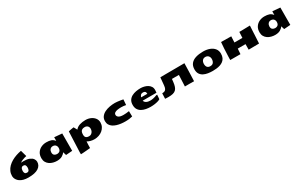

<svg xmlns="http://www.w3.org/2000/svg" viewBox="305 -2624 7410 4775"><g transform="rotate(-30 4010.0 -237.0)"><path d="M404.8 22Q320.8 22 261.5 4.6Q202.1 -12.7 163.8 -40Q125.5 -67.4 103.8 -99.1Q82 -130.9 73.2 -160.2Q64.5 -189.5 64.5 -210Q64.5 -285.6 93 -348.6Q121.6 -411.6 171.6 -461.4Q221.7 -511.2 286.4 -548.3Q351.1 -585.4 424.1 -610.4Q497.1 -635.3 570.8 -647.5L620.6 -468.8Q602.1 -466.3 565.7 -456.1Q529.3 -445.8 490.5 -429Q451.7 -412.1 425.3 -389.6Q445.8 -392.1 464.8 -392.8Q483.9 -393.6 501.5 -393.6Q602.5 -393.6 665.3 -366.5Q728 -339.4 756.8 -297.6Q785.6 -255.9 785.6 -211.9Q785.6 -103 690.7 -40.5Q595.7 22 404.8 22ZM429.7 -101.6Q474.6 -101.6 490.7 -132.3Q506.8 -163.1 506.8 -207Q506.8 -251.5 490.7 -275.6Q474.6 -299.8 434.1 -299.8Q403.3 -299.8 386.7 -283Q370.1 -266.1 363.5 -241Q356.9 -215.8 356.9 -190.4Q356.9 -151.9 372.8 -126.7Q388.7 -101.6 429.7 -101.6Z M1226.6 19Q1171.9 19 1117.2 4.6Q1062.5 -9.8 1017.3 -40.3Q972.2 -70.8 945.1 -118.4Q918 -166 918 -232.4Q918 -325.7 960.2 -388.9Q1002.4 -452.1 1071 -484.4Q1139.6 -516.6 1218.8 -516.6Q1300.3 -516.6 1355.7 -497.3Q1411.1 -478 1454.1 -422.9L1455.1 -526.9L1675.8 -508.3L1674.3 -10.7L1490.7 2.9L1460.9 -93.3Q1432.6 -47.4 1375 -14.2Q1317.4 19 1226.6 19ZM1309.6 -128.9Q1420.4 -131.3 1420.4 -244.1Q1420.4 -290.5 1392.1 -322Q1363.8 -353.5 1313 -353.5Q1259.8 -353.5 1231.7 -317.4Q1203.6 -281.2 1203.6 -231.9Q1203.6 -177.7 1235.8 -153.3Q1268.1 -128.9 1309.6 -128.9Z M1820.3 172.4Q1819.8 158.7 1819.3 143.6Q1818.8 128.4 1818.8 113.3L1843.3 -470.7Q1863.3 -476.6 1890.9 -482.2Q1918.5 -487.8 1946.8 -492.2Q1975.1 -496.6 1996.1 -499.5L2048.8 -402.3Q2096.7 -461.9 2174.1 -485.8Q2251.5 -509.8 2337.9 -509.8Q2422.4 -509.8 2490 -478.8Q2557.6 -447.8 2596.9 -394.5Q2636.2 -341.3 2636.2 -273.4Q2636.2 -207.5 2609.1 -154.1Q2582 -100.6 2535.2 -62Q2488.3 -23.4 2428 -2.7Q2367.7 18.1 2301.3 18.1Q2243.2 18.1 2189.9 3.2Q2136.7 -11.7 2100.1 -35.2V-31.7Q2100.1 -23.9 2098.4 5.1Q2096.7 34.2 2095 73.5Q2093.3 112.8 2093.3 151.9Q2042.5 156.7 1988.3 161.6Q1934.1 166.5 1890.1 169.4Q1846.2 172.4 1825.2 172.4ZM2224.1 -113.8Q2261.7 -113.8 2289.6 -134.5Q2317.4 -155.3 2332.5 -187.7Q2347.7 -220.2 2347.7 -255.4Q2347.7 -309.1 2315.7 -337.9Q2283.7 -366.7 2237.3 -366.7Q2189.9 -366.7 2163.3 -351.6Q2136.7 -336.4 2125 -313.2Q2113.3 -290 2110.4 -264.9Q2107.4 -239.7 2107.4 -219.7Q2107.4 -177.7 2122.8 -154.5Q2138.2 -131.3 2164.8 -122.6Q2191.4 -113.8 2224.1 -113.8Z M3188.5 19Q3127.4 19 3064.9 11.2Q3002.4 3.4 2945.8 -14.2Q2889.2 -31.7 2844.7 -61.5Q2800.3 -91.3 2774.4 -135.3Q2748.5 -179.2 2748.5 -239.3Q2748.5 -314.9 2787.6 -366.9Q2826.7 -418.9 2891.1 -450.9Q2955.6 -482.9 3033 -497.3Q3110.4 -511.7 3187 -511.7Q3213.9 -511.7 3256.8 -507.1Q3299.8 -502.4 3343.5 -495.6Q3387.2 -488.8 3417 -482.4L3404.8 -325.7Q3369.1 -332.5 3338.6 -336.4Q3308.1 -340.3 3268.1 -340.3Q3211.9 -340.3 3162.8 -332.5Q3113.8 -324.7 3083.3 -304Q3052.7 -283.2 3052.7 -244.6Q3052.7 -201.7 3094.7 -173.6Q3136.7 -145.5 3229 -145.5Q3258.8 -145.5 3304 -148.9Q3349.1 -152.3 3390.1 -159.2L3393.6 -5.4Q3353.5 5.4 3303.2 12.2Q3252.9 19 3188.5 19Z M3915.5 18.6Q3847.7 18.6 3782 6.3Q3716.3 -5.9 3663.1 -35.4Q3609.9 -64.9 3578.1 -115.7Q3546.4 -166.5 3546.4 -244.1Q3546.4 -324.2 3580.3 -376.2Q3614.3 -428.2 3669.4 -457.5Q3724.6 -486.8 3790 -498.8Q3855.5 -510.7 3918 -510.7Q3967.8 -510.7 4021 -498.5Q4074.2 -486.3 4119.6 -459.5Q4165 -432.6 4192.4 -389.6Q4219.7 -346.7 4217.3 -285.2Q4217.3 -279.3 4216.3 -273.9L4211.9 -213.9H3815.9Q3827.6 -169.4 3872.6 -145Q3917.5 -120.6 3984.9 -120.6Q4026.4 -120.6 4074.7 -130.9Q4123 -141.1 4176.3 -163.1H4202.6L4193.4 -39.1Q4173.8 -24.4 4132.1 -11.2Q4090.3 2 4034.2 10.3Q3978 18.6 3915.5 18.6ZM4002 -304.7Q4001.5 -352.5 3979.7 -370.6Q3958 -388.7 3921.9 -388.7Q3878.4 -388.7 3854.7 -363.3Q3831.1 -337.9 3825.7 -304.7Z M4419.9 28.3Q4385.7 28.3 4360.1 26.4Q4334.5 24.4 4322.3 23.9V23.4L4328.6 -130.4Q4366.7 -130.4 4395.5 -140.6Q4424.3 -150.9 4442.6 -182.9Q4460.9 -214.8 4466.8 -280.3L4484.4 -472.7L4486.3 -493.7L4491.7 -498.5L5180.7 -502.4L5173.8 -244.1L5164.6 6.3L5030.3 4.4L4901.9 5.4L4916 -318.8H4716.3L4708.5 -241.7Q4699.7 -162.6 4681.4 -110.1Q4663.1 -57.6 4630.4 -27.3Q4597.7 2.9 4546.4 15.6Q4495.1 28.3 4419.9 28.3Z M5697.8 18.1Q5630.4 18.1 5563.5 7.6Q5496.6 -2.9 5441.4 -30.8Q5386.2 -58.6 5353 -109.1Q5319.8 -159.7 5319.8 -240.2Q5319.8 -343.3 5371.8 -405.3Q5423.8 -467.3 5515.4 -494.9Q5606.9 -522.5 5725.6 -522.5Q5829.6 -522.5 5911.6 -491.5Q5993.7 -460.4 6040.8 -401.1Q6087.9 -341.8 6087.9 -256.8Q6087.9 -185.5 6064.2 -136.5Q6040.5 -87.4 6000.2 -56.9Q5960 -26.4 5909.4 -10Q5858.9 6.3 5804.2 12.2Q5749.5 18.1 5697.8 18.1ZM5705.6 -115.2Q5766.6 -115.2 5795.2 -155.5Q5823.7 -195.8 5823.7 -254.9Q5823.7 -306.2 5792.7 -341.8Q5761.7 -377.4 5703.1 -377.4Q5663.1 -377.4 5638.2 -357.4Q5613.3 -337.4 5601.8 -306.9Q5590.3 -276.4 5590.3 -244.1Q5590.3 -182.6 5618.4 -148.9Q5646.5 -115.2 5705.6 -115.2Z M6732.9 5.4V-41L6734.4 -153.3H6511.7L6500.5 0L6207.5 -1Q6207.5 -31.7 6208.7 -69.6Q6210 -107.4 6211.4 -143.1Q6211.4 -147 6211.9 -152.3Q6212.4 -157.7 6212.4 -161.1L6220.2 -334L6233.4 -502.9L6516.1 -499H6523.9L6515.6 -326.2H6744.1L6752.9 -493.7H6822.8L7059.6 -499.5Q7059.6 -497.1 7058.3 -473.6Q7057.1 -450.2 7055.2 -416Q7053.2 -381.8 7051.3 -346.4Q7049.3 -311 7048.1 -284.2Q7046.9 -257.3 7046.9 -249.5L7033.2 2L6853.5 4.4Q6826.2 4.9 6791.7 5.1Q6757.3 5.4 6732.9 5.4Z M7490.2 19Q7435.5 19 7380.9 4.6Q7326.2 -9.8 7281 -40.3Q7235.8 -70.8 7208.7 -118.4Q7181.6 -166 7181.6 -232.4Q7181.6 -325.7 7223.9 -388.9Q7266.1 -452.1 7334.7 -484.4Q7403.3 -516.6 7482.4 -516.6Q7564 -516.6 7619.4 -497.3Q7674.8 -478 7717.8 -422.9L7718.8 -526.9L7939.5 -508.3L7938 -10.7L7754.4 2.9L7724.6 -93.3Q7696.3 -47.4 7638.7 -14.2Q7581.1 19 7490.2 19ZM7573.2 -128.9Q7684.1 -131.3 7684.1 -244.1Q7684.1 -290.5 7655.8 -322Q7627.4 -353.5 7576.7 -353.5Q7523.4 -353.5 7495.4 -317.4Q7467.3 -281.2 7467.3 -231.9Q7467.3 -177.7 7499.5 -153.3Q7531.7 -128.9 7573.2 -128.9Z"/></g></svg>

Font: Seymour One
Style: Regular
Weight: 400
Designer: Vernon Adams
Foundry: Vernon Adams
Version: Version 1.100; ttfautohint (v1.8.4.7-5d5b);gftools[0.9.33]